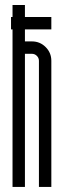

<svg xmlns="http://www.w3.org/2000/svg" viewBox="-20 -734 251 754"><path d="M132.9 0Q132.9 0 132.9 -495.2Q132.9 -506.5 124.7 -514.6Q116.6 -522.7 105.4 -522.7H77.9V0H29.2V-618.5H23.3V-667.2H29.2V-714.3H77.9V-667.2H181.6V-618.5H77.9V-571.4Q77.9 -571.4 105.4 -571.4Q137 -571.4 159.3 -549.1Q181.6 -526.9 181.6 -495.2V0Z"/></svg>

Font: Marapfhont
Style: Book
Weight: 400
Version: Version 0.15